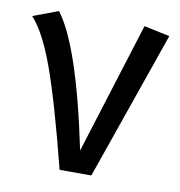

<svg xmlns="http://www.w3.org/2000/svg" viewBox="-71 -599 619 661"><g transform="rotate(10 238.5 -269.0)"><path d="M291 0H180Q122 -229 80.5 -343.5Q39 -458 -5 -505L83 -538Q164 -433 238 -78L382 -538L472 -519Z"/></g></svg>

Font: Trujillo
Style: Regular
Weight: 400
Designer: Fira Sans original fonts by bBox Type GmbH, Carrois Corporate GbR, & Edenspiekermann AG / Changes by Cristiano Sobral
Foundry: Fira Sans original fonts by bBox Type GmbH, Carrois Corporate GbR, & Edenspiekermann AG / Changes by Cristiano Sobral
Version: Version 4.301;October 17, 2021;FontCreator 14.0.0.2814 64-bi